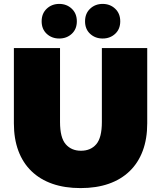

<svg xmlns="http://www.w3.org/2000/svg" viewBox="-20 -946 824 982"><path d="M392 16Q311 16 248 -6Q185 -28 141 -70.5Q97 -113 74 -174.5Q51 -236 51 -315V-700H287V-322Q287 -242 316 -208.5Q345 -175 394 -175Q444 -175 472.5 -208.5Q501 -242 501 -322V-700H733V-315Q733 -236 710 -174.5Q687 -113 643 -70.5Q599 -28 536 -6Q473 16 392 16ZM505 -749Q467 -749 441 -773Q415 -797 415 -837Q415 -877 441 -901.5Q467 -926 505 -926Q543 -926 569 -901.5Q595 -877 595 -837Q595 -797 569 -773Q543 -749 505 -749ZM283 -749Q245 -749 219 -773Q193 -797 193 -837Q193 -877 219 -901.5Q245 -926 283 -926Q321 -926 347 -901.5Q373 -877 373 -837Q373 -797 347 -773Q321 -749 283 -749Z"/></svg>

Font: Montserrat-Alt1 Black
Style: Regular
Weight: 900
Designer: Differentunic
Foundry: Differentunic
Version: Version 7.222